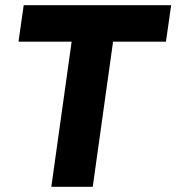

<svg xmlns="http://www.w3.org/2000/svg" viewBox="-20 -717 677 737"><path d="M177 0 255 -557H51L71 -697H637L617 -557H414L336 0Z"/></svg>

Font: Hanken Grotesk Black
Style: Italic
Weight: 900
Italic angle: -8°
Designer: Alfredo Marco Pradil
Foundry: Hanken Design Co.
Version: Version 3.013